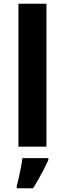

<svg xmlns="http://www.w3.org/2000/svg" viewBox="-20 -780 345 1021"><path d="M227 0H78V-760H227ZM237 71Q227 93 214.5 117.5Q202 142 187.5 168Q173 194 156 221H69V208Q75 188 80.5 162Q86 136 91.5 109Q97 82 99 61H237Z"/></svg>

Font: Noto Sans Lisu
Style: Regular
Weight: 400
Designer: Monotype Design Team. David Williams.
Foundry: Monotype Imaging Inc.
Version: Version 2.102